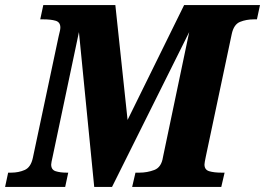

<svg xmlns="http://www.w3.org/2000/svg" viewBox="-43 -734 1041 754"><path d="M-23 0 -11 -56H1Q30 -56 54 -66.5Q78 -77 86 -114L187 -590Q191 -606 192.5 -613.5Q194 -621 194 -626Q194 -647 175.5 -652.5Q157 -658 127 -658H115L127 -714H410L458 -263L680 -714H978L966 -658H954Q924 -658 899.5 -648Q875 -638 867 -600L765 -118Q760 -94 760 -88Q760 -67 779 -61.5Q798 -56 827 -56H839L826 0H476L489 -56H505Q535 -56 563 -66.5Q591 -77 597 -117L700 -608L397 0H327L267 -608L164 -120Q158 -94 158 -88Q158 -67 176 -61.5Q194 -56 218 -56H225L213 0Z"/></svg>

Font: Noto Serif SemiCondensed ExtraBold
Style: Italic
Weight: 800
Width: 4
Italic angle: -12°
Designer: Monotype Design Team
Foundry: Monotype Imaging Inc.
Version: Version 2.014; ttfautohint (v1.8.4.7-5d5b)